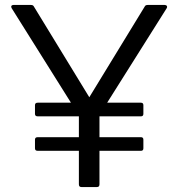

<svg xmlns="http://www.w3.org/2000/svg" viewBox="-20 -754 718 774"><path d="M132 -146Q121 -146 121 -156V-191Q121 -201 132 -201H298V-285H132Q121 -285 121 -295V-330Q121 -340 132 -340H266L27 -721Q24 -726 26 -730Q28 -734 34 -734H105Q114 -734 117 -727L340 -362L563 -727Q566 -734 575 -734H644Q650 -734 652.5 -730Q655 -726 652 -721L412 -340H548Q558 -340 558 -330V-295Q558 -285 548 -285H381V-201H548Q558 -201 558 -191V-156Q558 -146 548 -146H381V-11Q381 0 371 0H308Q298 0 298 -11V-146Z"/></svg>

Font: LINE Seed Sans
Style: Regular
Weight: 400
Designer: LINE VX Design & Dalton Maag Ltd & Sandoll Inc
Foundry: Dalton Maag Ltd
Version: Version 1.003